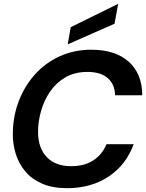

<svg xmlns="http://www.w3.org/2000/svg" viewBox="-20 -972 764 1004"><path d="M331 12Q254 12 199.5 -12Q145 -36 111.5 -76.5Q78 -117 62.5 -167Q47 -217 47 -269Q47 -361 77.5 -441.5Q108 -522 163 -583Q218 -644 293 -678Q368 -712 457 -712Q583 -712 653 -649.5Q723 -587 724 -474H582Q580 -532 543 -564Q506 -596 437 -596Q371 -596 322 -567.5Q273 -539 241.5 -492.5Q210 -446 194.5 -391Q179 -336 179 -283Q179 -198 224.5 -150.5Q270 -103 352 -103Q421 -103 467.5 -133Q514 -163 537 -218H679Q639 -109 547.5 -48.5Q456 12 331 12ZM334 -740 350 -830 598 -952 579 -848Z"/></svg>

Font: Rethink Sans
Style: Bold Italic
Weight: 700
Italic angle: -10°
Designer: The Rethink Sans project authors (Hans Thiessen). DM Sans designed by Colophon Foundry.
Foundry: Rethink Communications LLC
Version: Version 1.001